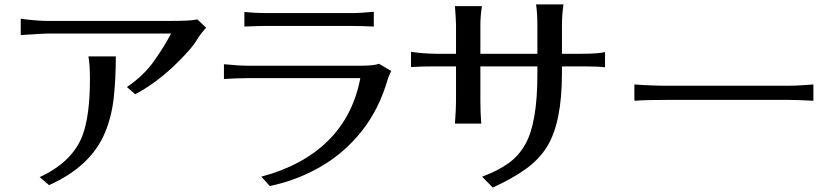

<svg xmlns="http://www.w3.org/2000/svg" viewBox="-20 -800 3762 862"><path d="M73.2 -642.6V-715.8Q145.5 -706.1 194.3 -706.1H752.9Q837.9 -706.1 866.2 -712.9L905.3 -675.8Q898.4 -667 887.2 -654.3Q876 -641.6 865.2 -623Q840.8 -580.1 755.9 -499Q669.9 -419.9 586.9 -377L549.8 -409.2Q626 -460.9 671.9 -526.4Q717.8 -591.8 748 -649.4H194.3Q171.9 -649.4 73.2 -642.6ZM158.2 -4.9Q305.7 -73.2 350.6 -192.4Q383.8 -281.2 383.8 -446.3Q383.8 -508.8 377 -546.9H500Q500 -447.3 490.7 -361.8Q481.4 -276.4 451.2 -204.1Q387.7 -52.7 200.2 31.2Z M985.4 -445.3V-511.7Q1052.7 -504.9 1095.7 -504.9H1597.7Q1659.2 -504.9 1681.6 -513.7L1736.3 -481.4Q1725.6 -459 1720.7 -444.3Q1682.6 -310.5 1604.5 -211.9Q1526.4 -113.3 1419.9 -51.8Q1313.5 9.8 1191.4 35.2L1153.3 -6.8Q1339.8 -56.6 1452.6 -168Q1565.4 -279.3 1597.7 -449.2H1095.7Q1043.9 -449.2 985.4 -445.3ZM1077.1 -680.7V-746.1Q1129.9 -741.2 1175.8 -741.2H1555.7Q1597.7 -741.2 1658.2 -747.1V-680.7Q1598.6 -683.6 1554.7 -683.6H1175.8Q1142.6 -683.6 1077.1 -680.7Z M1825.2 -499V-567.4Q1877 -559.6 1933.6 -558.6H2027.3V-688.5Q2027.3 -707 2022.5 -772.5H2143.6Q2136.7 -726.6 2136.7 -688.5V-558.6H2392.6V-689.5Q2392.6 -738.3 2386.7 -780.3H2509.8Q2502.9 -731.4 2502.9 -689.5V-558.6H2592.8Q2667 -558.6 2696.3 -566.4V-498Q2666 -502 2593.8 -502H2502.9V-471.7Q2502.9 -250 2436.5 -142.6Q2401.4 -85 2340.8 -41.5Q2280.3 2 2192.4 42L2144.5 -6.8Q2215.8 -33.2 2263.2 -67.4Q2310.5 -101.6 2338.9 -153.3Q2392.6 -249 2392.6 -465.8V-502H2136.7V-345.7Q2136.7 -296.9 2140.6 -245.1H2022.5Q2027.3 -310.5 2027.3 -345.7V-502H1933.6Q1870.1 -502 1825.2 -499Z M2828.1 -347.7V-420.9Q2907.2 -415 2980.5 -415H3515.6Q3554.7 -415 3583 -417.5Q3611.3 -419.9 3631.8 -420.9V-347.7Q3557.6 -351.6 3516.6 -351.6H2980.5Q2880.9 -351.6 2828.1 -347.7Z"/></svg>

Font: GenEi LateMin P v2
Style: Medium
Weight: 500
Designer: o_tamon (Modified)
Foundry: o_tamon / Adobe Systems Incorporated / FONT 910 / Philipp H. Poll
Version: Version 2.1;Original Version 1.004